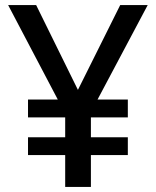

<svg xmlns="http://www.w3.org/2000/svg" viewBox="-20 -734 614 754"><path d="M286 -381 452 -714H560L363 -343H482V-273H337V-195H482V-125H337V0H236V-125H90V-195H236V-273H90V-343H207L12 -714H122Z"/></svg>

Font: Noto Sans Syriac Medium
Style: Regular
Weight: 500
Designer: Patrick Giasson and the Monotype Design Team
Foundry: Monotype Imaging Inc.
Version: Version 3.000; ttfautohint (v1.8.4.7-5d5b)